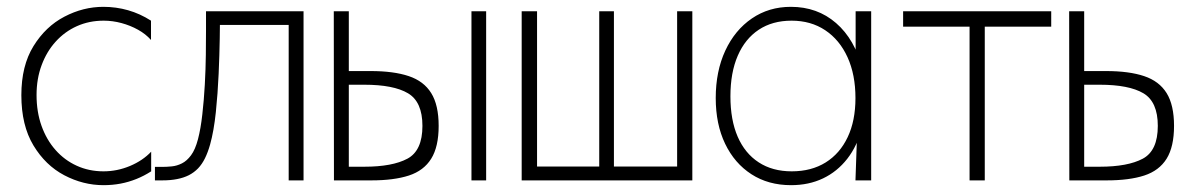

<svg xmlns="http://www.w3.org/2000/svg" viewBox="-20 -528 3498 562"><path d="M283 14Q223.5 14 168.2 -15Q113 -44 77.8 -102.5Q42.5 -161 42.5 -249.5Q42.5 -335.5 78 -393Q113.5 -450.5 168.5 -479.2Q223.5 -508 282.5 -508Q320 -508 355 -498Q390 -488 422 -467.5V-411Q406.5 -428.5 384 -441Q361.5 -453.5 335.5 -460.5Q309.5 -467.5 283.5 -467.5Q241 -467.5 205.2 -451.5Q169.5 -435.5 143 -406.2Q116.5 -377 101.8 -337.2Q87 -297.5 87 -250Q87 -200.5 101.5 -159.8Q116 -119 142.5 -89Q169 -59 204.8 -42.8Q240.5 -26.5 283 -26.5Q323 -26.5 360.5 -42.2Q398 -58 422.5 -84V-26.5Q401.5 -13 379 -4Q356.5 5 332.8 9.5Q309 14 283 14Z M825 0V-486.5L854.5 -455H583V-495H868.5V0ZM433.5 0V-39.5H455Q468 -39.5 483 -41Q498 -42.5 512.5 -49.8Q527 -57 539.2 -73.5Q551.5 -90 559.5 -120.5Q567.5 -151 572.2 -193Q577 -235 579.5 -280.5Q582 -326 582.5 -367.5Q583 -409 583 -439.8Q583 -470.5 583 -482.5H624Q624 -461 623.2 -415Q622.5 -369 620 -312Q617.5 -255 611.8 -199.8Q606 -144.5 595 -105Q588.5 -82 580 -64.8Q571.5 -47.5 559.8 -35.2Q548 -23 532.8 -15.2Q517.5 -7.5 498.2 -3.8Q479 0 455 0Z M957.5 0 957 -495H1001V-295.5L964 -320H1065Q1132.5 -320 1176.5 -305.2Q1220.5 -290.5 1242.2 -255.5Q1264 -220.5 1264 -159.5Q1264 -98.5 1242.2 -63.5Q1220.5 -28.5 1176.8 -14.2Q1133 0 1067 0ZM1001 -7 963 -40H1046.5Q1128.5 -40 1172.5 -63.5Q1216.5 -87 1216.5 -159.5Q1216.5 -230 1174.2 -255Q1132 -280 1046.5 -280H973L1001 -313.5ZM1360 0V-495H1403V0Z M1507 0V-495H1552V-40.5H1962V-495H2006.5V0ZM1734 0V-495H1777V0Z M2295.5 14Q2229 14 2179.5 -18Q2130 -50 2102.5 -107.2Q2075 -164.5 2075 -241Q2075 -319.5 2103 -379.8Q2131 -440 2180.8 -474Q2230.5 -508 2295 -508Q2372.5 -508 2427.2 -460.5Q2482 -413 2504.5 -326.5L2484.5 -313.5V-495H2530V0H2484L2490 -171L2503.5 -155Q2489.5 -101 2460 -63.2Q2430.5 -25.5 2389 -5.8Q2347.5 14 2295.5 14ZM2297.5 -26.5Q2355 -26.5 2396.8 -52.5Q2438.5 -78.5 2461.2 -126.5Q2484 -174.5 2484 -241Q2484 -309.5 2460.8 -360.5Q2437.5 -411.5 2395.5 -439.5Q2353.5 -467.5 2297 -467.5Q2241 -467.5 2201 -441Q2161 -414.5 2139.5 -365Q2118 -315.5 2118 -246Q2118 -177 2139.2 -128Q2160.5 -79 2200.8 -52.8Q2241 -26.5 2297.5 -26.5Z M2818 0V-488.5L2887.5 -450H2623.5V-495H3057V-450H2793L2862.5 -488.5V0Z M3110 0 3109.5 -495H3153.5V-295.5L3116.5 -320H3217.5Q3285 -320 3329 -305.2Q3373 -290.5 3394.8 -255.5Q3416.5 -220.5 3416.5 -159.5Q3416.5 -98.5 3394.8 -63.5Q3373 -28.5 3329.2 -14.2Q3285.5 0 3219.5 0ZM3153.5 -7 3115.5 -40H3199Q3281 -40 3325 -63.5Q3369 -87 3369 -159.5Q3369 -230 3326.8 -255Q3284.5 -280 3199 -280H3125.5L3153.5 -313.5Z"/></svg>

Font: Russolo 10pt ExtraLight
Style: Regular
Weight: 200
Designer: Micah Stupak-Hahn
Version: Version 1.000